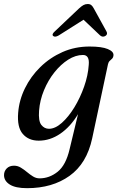

<svg xmlns="http://www.w3.org/2000/svg" viewBox="-64 -706 605 978"><path d="M405.5 -1Q378 127 290.2 189.8Q202.5 252.5 74 252.5Q15 252.5 -14.2 234Q-43.5 215.5 -43.5 186Q-43.5 166 -29.8 152Q-16 138 7.5 138Q26 138 42 147.8Q58 157.5 73.2 170.2Q88.5 183 104.2 192.8Q120 202.5 137.5 202.5Q187.5 202.5 229.5 169Q271.5 135.5 290.5 54L333.5 -124.5Q294.5 -60 242.8 -24.8Q191 10.5 133.5 10.5Q81.5 10.5 52 -23.8Q22.5 -58 28.5 -131.5Q33.5 -196 63 -256.2Q92.5 -316.5 141.5 -364.5Q190.5 -412.5 254.2 -440.8Q318 -469 392 -469Q454.5 -469 485 -456.2Q515.5 -443.5 514 -424.5Q513 -413 507 -407.2Q501 -401.5 494.8 -395.8Q488.5 -390 486 -378.5ZM135 -142Q131 -89.5 146.5 -69.8Q162 -50 185.5 -50Q217 -50 251 -80.2Q285 -110.5 314.8 -159.2Q344.5 -208 364.5 -264.8Q384.5 -321.5 388 -375Q393 -426 358.5 -426Q321 -426 283.2 -402Q245.5 -378 213.2 -337.5Q181 -297 160 -246.2Q139 -195.5 135 -142ZM473 -523Q459 -514.5 446 -525.5L361.5 -605.5L235 -525.5Q216 -514.5 206.5 -523Q198.5 -531.5 215.5 -546.5L339 -663.5Q350.5 -674 360.5 -679.8Q370.5 -685.5 382.5 -685.5Q394.5 -685.5 401.2 -679.8Q408 -674 413.5 -663.5L478 -546.5Q486.5 -531.5 473 -523Z"/></svg>

Font: Fraunces 9pt
Style: Italic
Weight: 400
Italic angle: -16°
Version: Version 1.000;[b76b70a41]